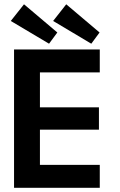

<svg xmlns="http://www.w3.org/2000/svg" viewBox="-20 -896 571 916"><path d="M415.5 -687.5 233.5 -796 296 -875.5 455 -741ZM214 -687.5 31.5 -796 94.5 -875.5 253.5 -741ZM47 -660H456V-550.5H170.5V-384H452V-277.5H170.5V-109.5H456V0H47Z"/></svg>

Font: League Spartan SemiBold
Style: Regular
Weight: 600
Foundry: The League of Moveable Type
Version: Version 2.002